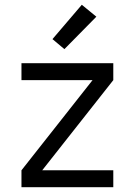

<svg xmlns="http://www.w3.org/2000/svg" viewBox="-20 -785 565 805"><path d="M70 0V-71L368 -449H70V-520H455V-449L157 -71H455V0ZM250 -579 200 -621 323 -765 384 -715Z"/></svg>

Font: Iosevka Pride
Style: Regular
Weight: 400
Monospace: yes
Designer: Belleve Invis
Foundry: Belleve Invis
Version: Version 30.3.1; ttfautohint (v1.8.4)